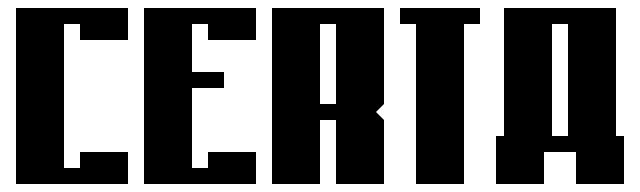

<svg xmlns="http://www.w3.org/2000/svg" viewBox="-20 -460 1600 480"><path d="M20 -440H300V-360H180V-400H140V-40H180V-80H300V0H20Z M340 -440H620V-360H500V-400H460V-280H540V-240H460V-40H500V-80H620V0H340Z M660 -440H940V-200L920 -180L940 -160V0H820V-160H780V0H660ZM780 -400V-200H820V-400Z M980 -440H1180V-400H1140V0H1020V-400H980Z M1240 -440H1520V-120H1540V0H1420V-80H1340V0H1220V-120H1240ZM1360 -400V-120H1400V-400Z"/></svg>

Font: SOV_poster
Style: Bold
Weight: 700
Version: Version 1.00